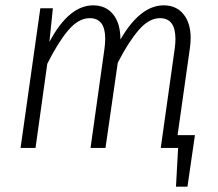

<svg xmlns="http://www.w3.org/2000/svg" viewBox="-20 -554 818 719"><path d="M710 -48 682 145H639L647 0H582L634 -370Q637 -391 637 -408Q637 -486 579 -486Q538 -486 499.5 -441.5Q461 -397 421 -319L375 0H319L371 -370Q374 -391 374 -409Q374 -486 316 -486Q274 -486 235.5 -440.5Q197 -395 157 -315L113 0H57L131 -523H178L165 -397Q238 -534 329 -534Q376 -534 403.5 -500.5Q431 -467 431 -406Q505 -534 593 -534Q640 -534 667 -501Q694 -468 694 -411Q694 -393 691 -373L645 -48Z"/></svg>

Font: Fira Sans Condensed Light
Style: Italic
Weight: 300
Width: 3
Italic angle: -8°
Designer: Carrois Corporate & Edenspiekermann AG
Foundry: Carrois Corporate GbR & Edenspiekermann AG
Version: Version 4.203